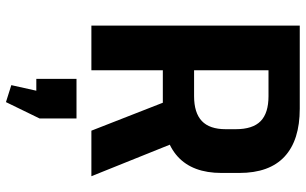

<svg xmlns="http://www.w3.org/2000/svg" viewBox="-211 -529 1027 645"><g transform="rotate(90 302.5 -206.5)"><path d="M66 -700H345Q451 -700 506 -649Q561 -598 561 -497V-437Q561 -340 506 -290Q451 -240 345 -240H210V-345H303Q359 -345 386.5 -371Q414 -397 414 -451V-485Q414 -542 387 -568.5Q360 -595 303 -595H183L216 -631V0H66ZM313 -271H463L572 0H419ZM378 50V174L323 287L266 269L303 103L365 185H245V50Z"/></g></svg>

Font: Pathway Extreme SemiCondensed
Style: Bold
Weight: 700
Width: 4
Version: Version 1.001;gftools[0.9.26]